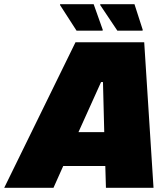

<svg xmlns="http://www.w3.org/2000/svg" viewBox="-79 -888 796 908"><path d="M-59 0 278 -688H603L647 0H422L419 -103H220L174 0ZM292 -263H414L408 -500H399ZM406 -743H283L205 -864V-868H364L407 -747ZM595 -743H476L395 -864V-868H557L596 -747Z"/></svg>

Font: Saira Thin Black
Style: Italic
Weight: 900
Italic angle: -12°
Version: Version 1.101